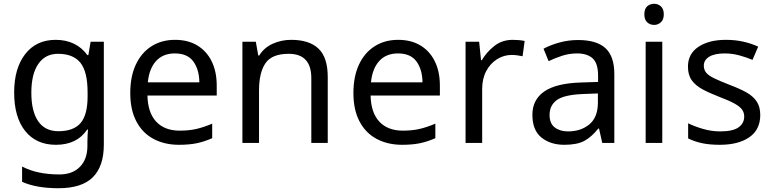

<svg xmlns="http://www.w3.org/2000/svg" viewBox="-20 -757 4092 1017"><path d="M275 -546Q328 -546 370.5 -526Q413 -506 443 -465H448L460 -536H530V9Q530 124 471.5 182Q413 240 290 240Q172 240 97 206V125Q176 167 295 167Q364 167 403.5 126.5Q443 86 443 16V-5Q443 -17 444 -39.5Q445 -62 446 -71H442Q388 10 276 10Q172 10 113.5 -63Q55 -136 55 -267Q55 -395 113.5 -470.5Q172 -546 275 -546ZM287 -472Q220 -472 183 -418.5Q146 -365 146 -266Q146 -167 182.5 -114.5Q219 -62 289 -62Q370 -62 407 -105.5Q444 -149 444 -246V-267Q444 -377 406 -424.5Q368 -472 287 -472Z M907 -546Q976 -546 1025.5 -516Q1075 -486 1101.5 -431.5Q1128 -377 1128 -304V-251H761Q763 -160 807.5 -112.5Q852 -65 932 -65Q983 -65 1022.5 -74.5Q1062 -84 1104 -102V-25Q1063 -7 1023 1.5Q983 10 928 10Q852 10 793.5 -21Q735 -52 702.5 -113.5Q670 -175 670 -264Q670 -352 699.5 -415Q729 -478 782.5 -512Q836 -546 907 -546ZM906 -474Q843 -474 806.5 -433.5Q770 -393 763 -321H1036Q1035 -389 1004 -431.5Q973 -474 906 -474Z M1522 -546Q1618 -546 1667 -499.5Q1716 -453 1716 -349V0H1629V-343Q1629 -472 1509 -472Q1420 -472 1386 -422Q1352 -372 1352 -278V0H1264V-536H1335L1348 -463H1353Q1379 -505 1425 -525.5Q1471 -546 1522 -546Z M2089 -546Q2158 -546 2207.5 -516Q2257 -486 2283.5 -431.5Q2310 -377 2310 -304V-251H1943Q1945 -160 1989.5 -112.5Q2034 -65 2114 -65Q2165 -65 2204.5 -74.5Q2244 -84 2286 -102V-25Q2245 -7 2205 1.5Q2165 10 2110 10Q2034 10 1975.5 -21Q1917 -52 1884.5 -113.5Q1852 -175 1852 -264Q1852 -352 1881.5 -415Q1911 -478 1964.5 -512Q2018 -546 2089 -546ZM2088 -474Q2025 -474 1988.5 -433.5Q1952 -393 1945 -321H2218Q2217 -389 2186 -431.5Q2155 -474 2088 -474Z M2696 -546Q2711 -546 2728.5 -544.5Q2746 -543 2759 -540L2748 -459Q2735 -462 2719.5 -464Q2704 -466 2690 -466Q2649 -466 2613 -443.5Q2577 -421 2555.5 -380.5Q2534 -340 2534 -286V0H2446V-536H2518L2528 -438H2532Q2558 -482 2599 -514Q2640 -546 2696 -546Z M3042 -545Q3140 -545 3187 -502Q3234 -459 3234 -365V0H3170L3153 -76H3149Q3114 -32 3075.5 -11Q3037 10 2969 10Q2896 10 2848 -28.5Q2800 -67 2800 -149Q2800 -229 2863 -272.5Q2926 -316 3057 -320L3148 -323V-355Q3148 -422 3119 -448Q3090 -474 3037 -474Q2995 -474 2957 -461.5Q2919 -449 2886 -433L2859 -499Q2894 -518 2942 -531.5Q2990 -545 3042 -545ZM3068 -259Q2968 -255 2929.5 -227Q2891 -199 2891 -148Q2891 -103 2918.5 -82Q2946 -61 2989 -61Q3057 -61 3102 -98.5Q3147 -136 3147 -214V-262Z M3445 -737Q3465 -737 3480.5 -723.5Q3496 -710 3496 -681Q3496 -653 3480.5 -639Q3465 -625 3445 -625Q3423 -625 3408 -639Q3393 -653 3393 -681Q3393 -710 3408 -723.5Q3423 -737 3445 -737ZM3488 -536V0H3400V-536Z M4007 -148Q4007 -70 3949 -30Q3891 10 3793 10Q3737 10 3696.5 1Q3656 -8 3625 -24V-104Q3657 -88 3702.5 -74.5Q3748 -61 3795 -61Q3862 -61 3892 -82.5Q3922 -104 3922 -140Q3922 -160 3911 -176Q3900 -192 3871.5 -208Q3843 -224 3790 -244Q3738 -264 3701 -284Q3664 -304 3644 -332Q3624 -360 3624 -404Q3624 -472 3679.5 -509Q3735 -546 3825 -546Q3874 -546 3916.5 -536.5Q3959 -527 3996 -510L3966 -440Q3932 -454 3895 -464Q3858 -474 3819 -474Q3765 -474 3736.5 -456.5Q3708 -439 3708 -409Q3708 -387 3721 -371.5Q3734 -356 3764.5 -341.5Q3795 -327 3846 -307Q3897 -288 3933 -268Q3969 -248 3988 -219.5Q4007 -191 4007 -148Z"/></svg>

Font: Noto Sans Elymaic
Style: Regular
Weight: 400
Designer: Morgane Pierson
Foundry: Google LLC
Version: Version 1.002; ttfautohint (v1.8.4.7-5d5b)